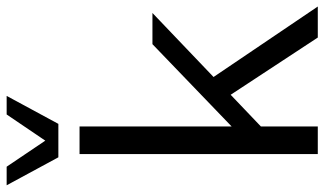

<svg xmlns="http://www.w3.org/2000/svg" viewBox="-253 -760 980 580"><g transform="rotate(-90 237.0 -470.0)"><path d="M61.5 0V-719.7H145V-260.3L393.6 -499.5H487.8L294.4 -314.9L507.3 0H413.6L240.7 -263.2L145 -171.9V0ZM51.8 -783.7 -32.7 -939.9H23.4L102.1 -823.2L181.2 -939.9H237.3L152.8 -783.7Z"/></g></svg>

Font: Pontano Sans
Style: Regular
Weight: 400
Designer: Vernon Adams
Foundry: Vernon Adams
Version: Version 2.001